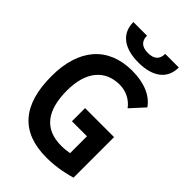

<svg xmlns="http://www.w3.org/2000/svg" viewBox="-267 -1009 1120 1120"><g transform="rotate(45 293.0 -449.0)"><path d="M342.8 9.8C433.1 9.8 508.8 -10.7 537.1 -19.5V-354H297.9V-245.6H421.9V-106.4C401.9 -102.5 379.4 -100.1 354.5 -100.1C219.2 -100.1 150.4 -184.1 150.4 -352.5C150.4 -505.9 221.7 -593.8 344.7 -593.8C396.5 -593.8 443.8 -569.8 474.1 -528.8L551.8 -613.8C513.2 -670.4 438.5 -703.1 338.9 -703.1C141.1 -703.1 27.3 -573.2 27.3 -347.7C27.3 -109.4 132.3 9.8 342.8 9.8ZM329.6 -761.7C448.7 -761.7 517.1 -814.9 517.1 -908.2H404.8C404.8 -861.3 377.4 -840.3 329.6 -840.3C282.2 -840.3 254.4 -861.3 254.4 -908.2H142.1C142.1 -814.9 210.4 -761.7 329.6 -761.7Z"/></g></svg>

Font: Cascadia Mono SemiBold
Style: Regular
Weight: 600
Monospace: yes
Designer: Aaron Bell
Foundry: Saja Typeworks
Version: Version 2404.023